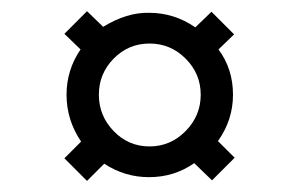

<svg xmlns="http://www.w3.org/2000/svg" viewBox="-20 -533 544 348"><path d="M402.3 -361.3Q402.3 -315.4 375 -277.3L405.3 -247.1L364.3 -206.1L332 -237.3Q295.9 -211.9 250 -211.9Q206.1 -211.9 168.9 -236.3L137.7 -205.1L96.7 -246.1L127 -276.4Q100.6 -315.4 100.6 -361.3Q100.6 -406.2 126 -443.4Q126 -443.4 96.7 -471.7L137.7 -512.7L167 -484.4Q210 -510.7 250 -509.8Q295.9 -509.8 334 -483.4L363.3 -511.7L404.3 -470.7L376 -443.4Q402.3 -408.2 402.3 -361.3ZM251 -267.6Q289.1 -267.6 316.4 -295.4Q343.8 -323.2 343.8 -361.3Q343.8 -399.4 316.4 -426.8Q289.1 -454.1 251 -454.1Q212.9 -454.1 186 -426.8Q159.2 -399.4 159.2 -361.3Q159.2 -323.2 186 -295.4Q212.9 -267.6 251 -267.6Z"/></svg>

Font: Josefin Sans CFJ
Style: Regular
Weight: 400
Designer: Santiago Orozco
Foundry: Typemade
Version: Version 2.000